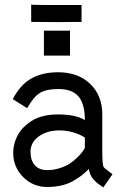

<svg xmlns="http://www.w3.org/2000/svg" viewBox="-20 -820 558 845"><path d="M338.9 -797.9V-723.6H330.6Q302.2 -722.7 231.9 -722.7Q159.2 -722.7 126 -723.6L117.2 -724.1V-799.8L126.5 -798.8Q158.2 -797.9 250.5 -797.9Q250.5 -797.9 330.6 -797.9ZM173.3 -685.1H288.1V-575.2H173.3ZM114.3 -151.9Q114.3 -113.8 133.5 -92.5Q152.8 -71.3 187 -71.3Q215.8 -71.3 242.4 -79.8Q269 -88.4 286.1 -99.4Q303.2 -110.4 319.1 -126Q335 -141.6 341.3 -150.1Q347.7 -158.7 353.5 -168.5V-214.8Q302.7 -246.1 238.8 -246.1Q187 -245.6 150.6 -219.7Q114.3 -193.8 114.3 -151.9ZM430.2 -155.3Q430.2 -92.8 436.5 -84.5Q439.5 -80.6 445.6 -75.7Q451.7 -70.8 461.2 -63.7Q470.7 -56.6 475.1 -53.2L434.6 4.9Q431.2 2 419.7 -5.9Q408.2 -13.7 403.3 -18.3Q398.4 -22.9 390.6 -31.5Q382.8 -40 378.2 -51Q373.5 -62 371.1 -76.2Q353.5 -59.1 339.1 -47.9Q324.7 -36.6 301.8 -23.4Q278.8 -10.3 250 -3.7Q221.2 2.9 187 2.9Q125 2.9 81.5 -41.3Q38.1 -85.4 38.1 -147Q38.1 -175.8 49.3 -205.8Q60.5 -235.8 81.5 -257.3Q114.3 -290.5 150.9 -303.5Q187.5 -316.4 234.9 -316.4Q313 -316.4 353.5 -291.5Q353.5 -361.8 325.9 -395Q298.3 -428.2 236.8 -428.2Q184.6 -428.2 156.5 -411.6Q128.4 -395 99.6 -343.8L36.1 -383.8Q69.8 -447.8 118.4 -474.9Q167 -502 235.8 -502Q323.7 -502 377 -450.7Q430.2 -399.4 430.2 -316.4Z"/></svg>

Font: Fantasque Sans Mono
Style: Regular
Weight: 400
Monospace: yes
Designer: Jany Belluz
Version: Version 1.8.0 ; ttfautohint (v1.8.2)